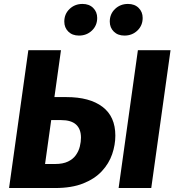

<svg xmlns="http://www.w3.org/2000/svg" viewBox="-20 -946 881 966"><path d="M673.8 -693.6H838L741 0H576.8ZM25.6 0 122.6 -693.6H286.8L206.7 -120.9H257.5Q296.8 -120.9 322.3 -133.3Q347.7 -145.6 361.8 -165.7Q376 -185.8 381.7 -209.1Q387.4 -232.5 387.4 -253.4Q387.4 -296.6 362.8 -319.2Q338.1 -341.8 287.4 -341.8H222.2L238.1 -457.5H314.5Q431 -457.5 495.6 -408.6Q560.3 -359.8 560.3 -263.8Q560.3 -217.2 544.3 -170.3Q528.3 -123.4 492.5 -84.8Q456.7 -46.2 398.7 -23.1Q340.8 0 257.4 0ZM377.3 -767Q343.9 -767 323.7 -787Q303.5 -807 303.5 -837.5Q303.5 -875.6 330 -900.9Q356.4 -926.2 395.2 -926.2Q428.6 -926.2 448.8 -906.1Q469 -886.1 469 -855.7Q469 -817.6 442.5 -792.3Q416.1 -767 377.3 -767ZM606.2 -767Q572.8 -767 552.6 -787Q532.3 -807 532.3 -837.5Q532.3 -875.6 558.8 -900.9Q585.3 -926.2 624 -926.2Q657.4 -926.2 677.6 -906.1Q697.8 -886.1 697.8 -855.7Q697.8 -817.6 671.3 -792.3Q644.9 -767 606.2 -767Z"/></svg>

Font: Fira Sans Variable
Style: Italic
Weight: 397
Italic angle: -8°
Designer: Carrois Corporate & Edenspiekermann AG
Foundry: Carrois Corporate GbR & Edenspiekermann AG
Version: Version 4.202